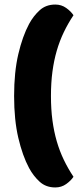

<svg xmlns="http://www.w3.org/2000/svg" viewBox="-20 -688 345 844"><path d="M223 136Q182 136 154.5 111Q127 86 108 51Q79 -3 60.5 -82Q42 -161 42 -266Q42 -371 60.5 -450Q79 -529 108 -583Q127 -618 154.5 -643Q182 -668 223 -668Q250 -668 271 -653Q292 -638 303 -621Q279 -585 260.5 -546.5Q242 -508 229.5 -465Q217 -422 210.5 -373Q204 -324 204 -266Q204 -208 210.5 -159Q217 -110 229.5 -67Q242 -24 260.5 14.5Q279 53 303 89Q292 106 271 121Q250 136 223 136Z"/></svg>

Font: Baloo Da 2 ExtraBold
Style: Regular
Weight: 800
Designer: Noopur Datye, Sulekha Rajkumar and Ek Type
Foundry: Ek Type
Version: Version 1.640;hotconv 1.0.111;makeotfexe 2.5.65597; ttfautoh